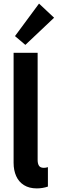

<svg xmlns="http://www.w3.org/2000/svg" viewBox="-20 -1048 323 1076"><path d="M56.2 -135.3V-752H190.9V-151.4Q190.9 -130.9 198.5 -119.1Q206.1 -107.4 226.1 -107.4Q236.8 -107.4 248.5 -111.3V-2.4Q218.8 7.8 186 7.8Q143.6 7.8 114.3 -10.5Q85 -28.8 70.6 -61.3Q56.2 -93.8 56.2 -135.3ZM64 -845.7 198.7 -1027.8 283.2 -948.7 122.1 -796.4Z"/></svg>

Font: Reddit Sans
Style: Bold
Weight: 700
Designer: Stephen Hutchings
Foundry: Reddit
Version: Version 1.013